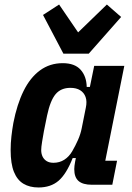

<svg xmlns="http://www.w3.org/2000/svg" viewBox="-20 -816 583 848"><path d="M476 0H386Q346 0 327 -16.5Q308 -33 308 -69Q308 -77 309 -84Q310 -91 312 -103L315 -118H301Q273 -47 238.5 -17.5Q204 12 150 12Q111 12 83.5 -4.5Q56 -21 41.5 -57Q27 -93 27 -153Q27 -184 30.5 -214.5Q34 -245 39 -273Q55 -355 84 -414Q113 -473 156.5 -505Q200 -537 257 -537Q310 -537 336 -508Q362 -479 363 -432H377L396 -525H529L445 -106H497ZM216 -97Q243 -97 264 -110.5Q285 -124 299 -148Q313 -172 324.5 -198Q336 -224 341 -250L359 -340Q365 -368 358 -387.5Q351 -407 334 -417.5Q317 -428 291 -428Q249 -428 225.5 -400Q202 -372 188 -306L174 -237Q170 -215 166 -190.5Q162 -166 162 -153Q162 -137 168 -124.5Q174 -112 186 -104.5Q198 -97 216 -97ZM372 -579H260L170 -750L241 -796L325 -673L452 -796L515 -741Z"/></svg>

Font: IBM Plex Sans Condensed
Style: Bold Italic
Weight: 700
Width: 3
Italic angle: -11.31°
Designer: Mike Abbink, Paul van der Laan, Pieter van Rosmalen
Foundry: Bold Monday
Version: Version 3.201